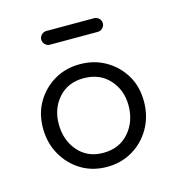

<svg xmlns="http://www.w3.org/2000/svg" viewBox="-72 -468 499 542"><g transform="rotate(-15 177.5 -197.5)"><path d="M177 10Q135 10 102 -10Q69 -30 49.5 -64.5Q30 -99 30 -142Q30 -185 49.5 -218Q69 -251 102 -270.5Q135 -290 177 -290Q219 -290 252.5 -270.5Q286 -251 305.5 -218Q325 -185 325 -142Q325 -99 305.5 -64.5Q286 -30 252.5 -10Q219 10 177 10ZM177 -31Q224 -31 252 -63Q280 -95 280 -142Q280 -187 252 -218Q224 -249 177 -249Q131 -249 103.5 -218Q76 -187 76 -142Q76 -95 103.5 -63Q131 -31 177 -31ZM110 -365Q102 -365 96 -371Q90 -377 90 -385Q90 -393 96 -399Q102 -405 110 -405H250Q258 -405 264 -399Q270 -393 270 -385Q270 -377 264 -371Q258 -365 250 -365Z"/></g></svg>

Font: Dongle Light
Style: Regular
Weight: 300
Designer: Yanghee Ryu
Foundry: Yanghee Ryu
Version: Version 2.000